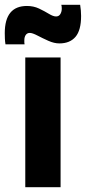

<svg xmlns="http://www.w3.org/2000/svg" viewBox="-70 -785 360 805"><path d="M36 0V-544H184V0ZM-47 -599Q-49 -611 -49.5 -623Q-50 -635 -50 -646Q-50 -760 43 -760Q71 -760 94 -749Q117 -738 135 -727Q153 -716 165 -716Q177 -716 183 -726Q189 -736 189 -749Q189 -759 187 -765H266Q268 -753 269 -741Q270 -729 270 -718Q270 -658 246.5 -630.5Q223 -603 179 -603Q157 -603 132.5 -614Q108 -625 87 -636Q66 -647 55 -647Q44 -647 38 -638.5Q32 -630 32 -616Q32 -612 32 -607Q32 -602 33 -599Z"/></svg>

Font: Georama SemiCondensed
Style: Bold
Weight: 700
Width: 4
Designer: Jean-Baptiste Levee
Foundry: Production Type
Version: Version 1.000